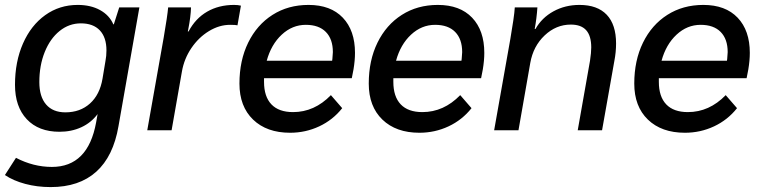

<svg xmlns="http://www.w3.org/2000/svg" viewBox="-34 -530 3098 781"><path d="M533 -500 448 -17Q427 106 357.5 168.5Q288 231 172 231Q117 231 68.5 218Q20 205 -14 182L31 112Q102 149 177 149Q324 149 357 -32L363 -66Q337 -31 297 -12.5Q257 6 208 6Q123 6 75 -45Q27 -96 27 -185Q27 -279 59.5 -353Q92 -427 150 -468.5Q208 -510 282 -510Q335 -510 373 -489Q411 -468 427 -431H429L451 -500ZM399 -325Q399 -378 372 -406.5Q345 -435 295 -435Q247 -435 208.5 -404Q170 -373 148 -318.5Q126 -264 126 -196Q126 -137 153.5 -105Q181 -73 232 -73Q292 -73 332 -109Q372 -145 383 -210L395 -282Q399 -302 399 -325Z M632 -378Q647 -465 650 -500H743Q742 -463 732 -412L730 -402H733Q761 -455 808.5 -482.5Q856 -510 918 -510Q934 -510 946 -507L932 -427Q925 -429 902 -429Q858 -429 816 -403.5Q774 -378 744.5 -334.5Q715 -291 706 -239L664 0H565Z M1410 -315Q1410 -284 1404 -248L1397 -212H1040V-197Q1040 -137 1070 -105.5Q1100 -74 1158 -74Q1245 -74 1312 -143L1358 -90Q1320 -42 1264.5 -16Q1209 10 1146 10Q1051 10 995.5 -43.5Q940 -97 940 -190Q940 -284 975.5 -356.5Q1011 -429 1074.5 -469.5Q1138 -510 1221 -510Q1311 -510 1360.5 -458Q1410 -406 1410 -315ZM1320 -318Q1320 -371 1291.5 -400Q1263 -429 1210 -429Q1155 -429 1112 -389Q1069 -349 1051 -283H1317L1318 -290Q1320 -310 1320 -318Z M1936 -315Q1936 -284 1930 -248L1923 -212H1566V-197Q1566 -137 1596 -105.5Q1626 -74 1684 -74Q1771 -74 1838 -143L1884 -90Q1846 -42 1790.5 -16Q1735 10 1672 10Q1577 10 1521.5 -43.5Q1466 -97 1466 -190Q1466 -284 1501.5 -356.5Q1537 -429 1600.5 -469.5Q1664 -510 1747 -510Q1837 -510 1886.5 -458Q1936 -406 1936 -315ZM1846 -318Q1846 -371 1817.5 -400Q1789 -429 1736 -429Q1681 -429 1638 -389Q1595 -349 1577 -283H1843L1844 -290Q1846 -310 1846 -318Z M2042 -372Q2049 -413 2054 -447Q2059 -481 2060 -500H2152Q2149 -455 2141 -412H2144Q2170 -458 2217.5 -484Q2265 -510 2323 -510Q2396 -510 2434 -470Q2472 -430 2472 -353Q2472 -318 2465 -282L2415 0H2316L2366 -283Q2371 -316 2371 -337Q2371 -384 2350.5 -407Q2330 -430 2288 -430Q2228 -430 2181.5 -386Q2135 -342 2123 -274L2075 0H1976Z M3016 -315Q3016 -284 3010 -248L3003 -212H2646V-197Q2646 -137 2676 -105.5Q2706 -74 2764 -74Q2851 -74 2918 -143L2964 -90Q2926 -42 2870.5 -16Q2815 10 2752 10Q2657 10 2601.5 -43.5Q2546 -97 2546 -190Q2546 -284 2581.5 -356.5Q2617 -429 2680.5 -469.5Q2744 -510 2827 -510Q2917 -510 2966.5 -458Q3016 -406 3016 -315ZM2926 -318Q2926 -371 2897.5 -400Q2869 -429 2816 -429Q2761 -429 2718 -389Q2675 -349 2657 -283H2923L2924 -290Q2926 -310 2926 -318Z"/></svg>

Font: Sarabun Medium
Style: Italic
Weight: 500
Italic angle: -10°
Designer: Suppakit Chalermlarp | Katatrad Co.,Ltd.
Foundry: Cadson Demak Co.,Ltd.
Version: Version 1.000; ttfautohint (v1.6)